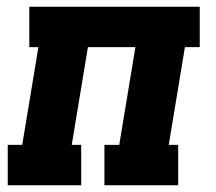

<svg xmlns="http://www.w3.org/2000/svg" viewBox="-20 -550 640 570"><path d="M3 0V-120H46L94 -410H67V-530H573V-410H529L481 -120H509V0H290V-120H334L382 -410H241L193 -120H221V0Z"/></svg>

Font: Iosevka Curly Slab HvExObl
Style: Regular
Weight: 900
Width: 7
Italic angle: -9°
Monospace: yes
Designer: Belleve Invis
Foundry: Belleve Invis
Version: Version 11.1.0; ttfautohint (v1.8.3)